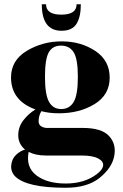

<svg xmlns="http://www.w3.org/2000/svg" viewBox="-20 -664 578 905"><path d="M162 -93Q162 -65 198 -61H370Q459 -61 494 -23Q529 15 518.5 71Q508 127 450 174Q392 221 290 221Q103 221 50 166Q30 144 33 114.5Q36 85 55 66.5Q74 48 98 41Q66 14 66 -26Q66 -66 90.5 -97.5Q115 -129 147 -148Q32 -190 32 -299Q32 -380 106.5 -424.5Q181 -469 271 -469Q361 -469 429 -424Q497 -379 497 -298Q497 -217 426 -173.5Q355 -130 258 -130Q211 -130 175 -140Q162 -118 162 -93ZM347 -301.5Q347 -387 327 -418Q307 -449 267.5 -449Q228 -449 210 -417.5Q192 -386 192 -302Q192 -218 211 -184Q230 -150 268.5 -150Q307 -150 327 -183Q347 -216 347 -301.5ZM364 69H196Q148 69 115 52Q101 124 151.5 162.5Q202 201 290 201Q378 201 436 157Q463 137 466 117Q469 97 443 83Q417 69 364 69ZM341 -644H361Q361 -584 340.5 -551.5Q320 -519 270 -519Q177 -519 177 -644H197Q197 -595 269 -595Q341 -595 341 -644Z"/></svg>

Font: Rozha One
Style: Regular
Weight: 400
Designer: Tim Donaldson, Indian Type Foundry
Foundry: Indian Type Foundry
Version: Version 1.300;PS 1.0;hotconv 1.0.78;makeotf.lib2.5.61930; tt